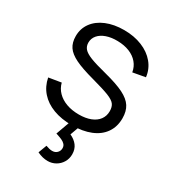

<svg xmlns="http://www.w3.org/2000/svg" viewBox="-191 -660 907 1006"><g transform="rotate(30 262.5 -157.5)"><path d="M256 240Q224.8 240 192.3 224.3L211.3 173.7Q234.5 182.3 250 182.3Q268.5 182.3 279.6 170.7Q290.7 159 290.7 143.3Q290.7 129.3 282.3 120.3Q274 111.3 261.7 105.8Q249.3 100.3 228 93.3Q227 93.2 226.2 93Q225.3 92.8 224.3 92.3L261.3 -10.3L315.7 -10.7L290.3 59.3Q318.5 72 334.6 93.3Q350.7 114.7 350.7 145.7Q350.7 172 337.8 193.7Q324.8 215.3 303.1 227.7Q281.3 240 256 240ZM271.7 14.3Q208.8 14.3 159.8 -4.1Q110.8 -22.5 80.1 -57.3Q49.3 -92.2 40 -140.7L115 -153Q122.8 -122.2 144.8 -99.6Q166.8 -77 200.4 -64.8Q234 -52.7 275.7 -52.7Q316.2 -52.7 346.1 -64.3Q376 -76 392 -97.7Q408 -119.3 408 -148.7Q408 -174.7 396.4 -189.9Q384.8 -205.2 352.2 -218.2Q319.7 -231.2 248 -250.7Q173.3 -270.7 132.3 -290.7Q91.3 -310.7 74 -336.5Q56.7 -362.3 56.7 -401Q56.7 -446.5 82.3 -481.5Q108 -516.5 154.5 -535.8Q201 -555 261.7 -555Q322 -555 370.4 -535.3Q418.8 -515.7 448.4 -479.9Q478 -444.2 483.3 -397.7L408.3 -384Q403.2 -415.3 383.5 -438.7Q363.8 -462 332.3 -474.7Q300.8 -487.3 260.7 -488Q222.7 -488.8 193.2 -478.6Q163.8 -468.3 147.4 -449.1Q131 -429.8 131 -404.7Q131 -382.5 144.2 -367.4Q157.3 -352.3 190.5 -339.2Q223.7 -326.2 289 -309.7Q364.7 -290.3 406.5 -269.4Q448.3 -248.5 466.3 -220.3Q484.3 -192.2 484.3 -149.7Q484.3 -99 458.8 -61.9Q433.3 -24.8 385.3 -5.2Q337.3 14.3 271.7 14.3Z"/></g></svg>

Font: Manrope
Style: Regular
Weight: 400
Designer: Mikhail Sharanda
Foundry: Mikhail Sharanda
Version: Version 4.503